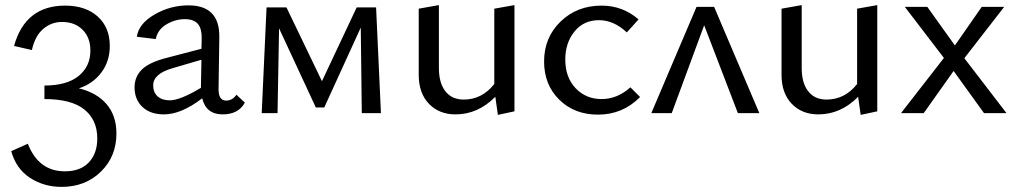

<svg xmlns="http://www.w3.org/2000/svg" viewBox="-20 -443 3980 752"><path d="M289 -97Q359 -80 397.5 -35Q436 10 436 80Q436 170 375 229.5Q314 289 221 289Q152 289 97.5 253.5Q43 218 24 149L89 120Q131 228 234 228Q295 228 328 193Q361 158 361 99Q361 27 310.5 -14Q260 -55 154 -55V-108Q242 -108 288 -145.5Q334 -183 334 -245Q334 -296 303.5 -326.5Q273 -357 223 -357Q181 -357 149 -329.5Q117 -302 105 -247L35 -263Q79 -421 235 -421Q315 -421 362.5 -378.5Q410 -336 410 -263Q410 -203 377 -159Q344 -115 289 -97Z M906 -72 939 -41Q914 5 852 5Q787 5 772 -58Q690 5 622 5Q569 5 538 -24Q507 -53 507 -101Q507 -142 535.5 -170.5Q564 -199 635 -217L769 -252L770 -288Q771 -332 754.5 -350Q738 -368 704 -368Q667 -368 632.5 -348Q598 -328 590 -290L516 -299Q523 -350 585 -386Q647 -422 718 -422Q840 -422 839 -299L836 -93Q836 -49 866 -49Q890 -49 906 -72ZM645 -50Q685 -50 767 -99V-104L769 -209L656 -176Q580 -154 580 -109Q580 -81 597.5 -65.5Q615 -50 645 -50Z M1472 0H1397L1393 -335L1250 -22H1217L1073 -332L1067 0H1005L1024 -414H1102L1241 -125L1377 -414H1453Z M1916 -409 1995 -423V-7L1930 7L1920 -64Q1852 5 1764 5Q1700 5 1660 -36.5Q1620 -78 1620 -150V-409L1699 -423V-177Q1699 -118 1724.5 -85.5Q1750 -53 1796 -53Q1868 -53 1916 -114Z M2322 6Q2230 6 2170.5 -52.5Q2111 -111 2111 -202Q2111 -296 2175.5 -358.5Q2240 -421 2336 -421Q2419 -421 2481 -367L2435 -316Q2384 -364 2326 -364Q2266 -364 2230 -319.5Q2194 -275 2194 -210Q2194 -140 2234.5 -97.5Q2275 -55 2336 -55Q2398 -55 2449 -101L2487 -63Q2419 6 2322 6Z M2954 0H2870L2738 -344L2611 0H2531L2708 -416H2777Z M3337 -409 3416 -423V-7L3351 7L3341 -64Q3273 5 3185 5Q3121 5 3081 -36.5Q3041 -78 3041 -150V-409L3120 -423V-177Q3120 -118 3145.5 -85.5Q3171 -53 3217 -53Q3289 -53 3337 -114Z M3922 0H3834L3715 -165L3598 0H3509L3677 -216L3524 -416H3612L3720 -265L3825 -416H3913L3757 -215Z"/></svg>

Font: EauTestInfant Medium
Style: Regular
Weight: 500
Designer: Christian Thalmann (Catharsis Fonts)
Version: Version 0.001;PS 000.001;hotconv 1.0.88;makeotf.lib2.5.64775